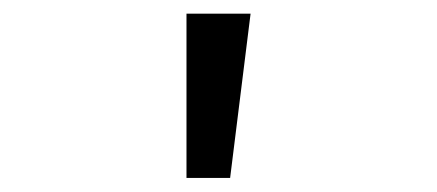

<svg xmlns="http://www.w3.org/2000/svg" viewBox="-20 -752 626 275"><path d="M247.1 -732.4H338.9L309.6 -497.1H247.1Z"/></svg>

Font: Consola Mono
Style: Book
Weight: 400
Monospace: yes
Designer: Wojciech Kalinowski "wmk69" (wmk69@o2.pl)
Foundry: Wojciech Kalinowski "wmk69" (wmk69@o2.pl)
Version: Version 2.1.0